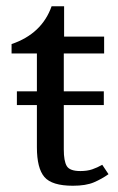

<svg xmlns="http://www.w3.org/2000/svg" viewBox="-20 -584 378 614"><path d="M327 -27Q306 -12 280.5 -1Q255 10 213 10Q146 10 122 -18Q98 -46 98 -113V-248H34V-292H98V-413H17V-443Q114 -476 145 -564H185V-467H313V-413H184V-292H312V-248H184V-106Q184 -69 193.5 -53Q203 -37 237 -37Q259 -37 275 -42.5Q291 -48 307 -57Z"/></svg>

Font: Caladea
Style: Regular
Weight: 400
Designer: Carolina Giovagnoli and Andres Torresi
Foundry: Carolina Giovagnoli & Andres Torresi
Version: Version 1.001